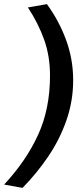

<svg xmlns="http://www.w3.org/2000/svg" viewBox="-41 -763 389 929"><path d="M313 -375Q313 -274 280.5 -181Q248 -88 192.5 -6Q137 76 68 146L-21 130Q86 15 143.5 -111Q201 -237 201 -397Q201 -491 173 -570Q145 -649 94 -727L186 -743Q245 -662 279 -569Q313 -476 313 -375Z"/></svg>

Font: Rosario
Style: Bold Italic
Weight: 700
Italic angle: -8.05°
Designer: Hector Gatti
Foundry: Omnibus Type
Version: Version 1.101; ttfautohint (v1.8.1.43-b0c9)